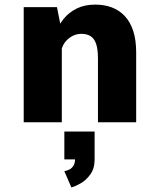

<svg xmlns="http://www.w3.org/2000/svg" viewBox="-20 -531 690 834"><path d="M83 0V-500H227.5L248.5 -393.5V0ZM405.5 0V-277.5Q405.5 -315.5 398 -339Q390.5 -362.5 374.5 -373.2Q358.5 -384 334 -384Q315.5 -384 299.8 -377Q284 -370 272 -358.2Q260 -346.5 253 -332Q246 -317.5 244 -302L211.5 -320Q211.5 -353.5 222.5 -387Q233.5 -420.5 256.2 -448.8Q279 -477 313.2 -494Q347.5 -511 394 -511Q433 -511 465.2 -499Q497.5 -487 521.5 -461.8Q545.5 -436.5 558.5 -397.2Q571.5 -358 571.5 -303V0ZM290 283 259.5 212.5Q271.5 210.5 282 205Q292.5 199.5 299.2 188.5Q306 177.5 306 159.5L391 161.5Q391 201 372.5 226.5Q354 252 330.2 265.5Q306.5 279 290 283ZM259.5 161.5V40.5H391V161.5Z"/></svg>

Font: Trispace Thin
Style: Bold
Weight: 700
Version: Version 1.210